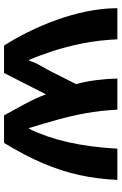

<svg xmlns="http://www.w3.org/2000/svg" viewBox="150 -736 586 925"><g transform="rotate(90 442.5 -273.0)"><path d="M846.2 -545.9Q841.8 -450.2 822.8 -362.8Q803.7 -275.4 766.1 -187.3Q728.5 -99.1 668 0H535.2Q508.8 -47.9 480.5 -100.3Q452.1 -152.8 434.1 -202.1L331.1 0H199.2Q166 -51.3 134 -115.5Q102.1 -179.7 75.9 -252Q49.8 -324.2 34.4 -399.2Q19 -474.1 19 -545.9H168.9Q172.9 -457 188.7 -377.7Q204.6 -298.3 226.1 -233.2Q247.6 -168 268.1 -121.1H272Q278.8 -146.5 295.9 -175.5Q313 -204.6 327.1 -232.9L384.8 -347.2Q372.6 -389.6 365.7 -443.1Q358.9 -496.6 357.9 -545.9H507.8Q512.2 -463.4 525.1 -392.6Q538.1 -321.8 556.6 -255.6Q575.2 -189.5 596.2 -121.1H600.1Q641.1 -205.1 664.6 -308.6Q688 -412.1 695.8 -545.9Z"/></g></svg>

Font: Open Sans
Style: Bold
Weight: 700
Designer: Monotype Design Team
Foundry: Monotype Imaging Inc.
Version: Version 3.000; ttfautohint (v1.8.4)